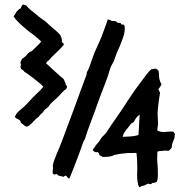

<svg xmlns="http://www.w3.org/2000/svg" viewBox="-20 -806 835 850"><path d="M413.1 -132.8C417 -129.9 416 -127.9 420.9 -119.1C423.8 -116.2 422.9 -119.1 434.6 -111.3C451.2 -111.3 471.7 -111.3 486.3 -120.1C493.2 -122.1 523.4 -127 532.2 -127C546.9 -129.9 561.5 -127.9 584 -128.9C586.9 -110.4 587.9 -78.1 587.9 -58.6C587.9 -43.9 585 -20.5 589.8 2C590.8 6.8 591.8 10.7 591.8 13.7C594.7 16.6 595.7 23.4 598.6 23.4C601.6 23.4 598.6 19.5 611.3 16.6C616.2 16.6 620.1 15.6 635.7 6.8C640.6 6.8 635.7 9.8 650.4 8.8C651.4 4.9 655.3 2.9 660.2 3.9C663.1 3.9 670.9 0 673.8 -1C680.7 -16.6 678.7 -37.1 678.7 -52.7C678.7 -69.3 675.8 -85.9 675.8 -102.5C675.8 -113.3 676.8 -124 676.8 -134.8C685.5 -138.7 699.2 -136.7 710 -139.6C711.9 -138.7 717.8 -138.7 727.5 -138.7C732.4 -143.6 737.3 -147.5 740.2 -152.3C740.2 -163.1 743.2 -174.8 750 -188.5C750 -191.4 752 -189.5 752.9 -200.2C752.9 -205.1 753.9 -209 754.9 -211.9C752 -214.8 751 -219.7 748 -222.7C745.1 -223.6 740.2 -223.6 733.4 -223.6C714.8 -223.6 703.1 -216.8 676.8 -227.5C675.8 -238.3 679.7 -249 679.7 -257.8C679.7 -273.4 677.7 -288.1 677.7 -302.7C677.7 -324.2 684.6 -374 688.5 -394.5C685.5 -399.4 687.5 -401.4 680.7 -410.2C683.6 -417 688.5 -417 695.3 -433.6C684.6 -448.2 683.6 -464.8 683.6 -483.4C680.7 -486.3 683.6 -490.2 680.7 -494.1C676.8 -499 671.9 -502 665 -502C660.2 -502 656.2 -499 651.4 -500C648.4 -497.1 643.6 -495.1 637.7 -487.3C632.8 -480.5 630.9 -479.5 626 -472.7C610.4 -451.2 594.7 -431.6 580.1 -411.1C568.4 -394.5 547.9 -364.3 536.1 -345.7C516.6 -314.5 495.1 -286.1 473.6 -253.9C465.8 -242.2 457 -228.5 449.2 -216.8L430.7 -198.2C423.8 -187.5 419.9 -178.7 404.3 -163.1C401.4 -154.3 393.6 -151.4 390.6 -140.6C398.4 -133.8 402.3 -129.9 413.1 -132.8ZM219.7 -33.2C223.6 -33.2 226.6 -35.2 233.4 -35.2C238.3 -23.4 251 -29.3 259.8 -22.5C263.7 -26.4 267.6 -28.3 272.5 -28.3C277.3 -24.4 279.3 -16.6 287.1 -15.6C294.9 -31.2 343.8 -159.2 348.6 -177.7C351.6 -181.6 351.6 -185.5 355.5 -189.5C372.1 -244.1 394.5 -295.9 413.1 -350.6C427.7 -392.6 444.3 -430.7 458 -470.7C462.9 -485.4 465.8 -499 471.7 -512.7C474.6 -519.5 479.5 -525.4 482.4 -532.2C489.3 -547.9 494.1 -566.4 502 -583C509.8 -598.6 525.4 -638.7 529.3 -654.3C531.2 -662.1 532.2 -669.9 532.2 -678.7C532.2 -682.6 534.2 -701.2 519.5 -697.3C512.7 -697.3 520.5 -708 502 -704.1C497.1 -710 492.2 -712.9 486.3 -712.9H474.6C471.7 -716.8 465.8 -718.8 457 -719.7L446.3 -688.5C435.5 -658.2 424.8 -629.9 411.1 -601.6C402.3 -583 394.5 -564.5 387.7 -543.9C380.9 -524.4 375 -503.9 364.3 -485.4C364.3 -474.6 360.4 -467.8 357.4 -460C340.8 -417 326.2 -374 310.5 -332C292 -282.2 273.4 -232.4 253.9 -180.7C246.1 -156.2 215.8 -96.7 213.9 -72.3C213.9 -69.3 214.8 -65.4 214.8 -61.5C214.8 -56.6 212.9 -51.8 212.9 -44.9C212.9 -41 211.9 -37.1 219.7 -33.2ZM131.8 -649.4C138.7 -644.5 141.6 -639.6 148.4 -635.7C152.3 -628.9 159.2 -627.9 162.1 -621.1C149.4 -606.4 134.8 -593.8 121.1 -580.1C118.2 -577.1 116.2 -579.1 109.4 -574.2C105.5 -571.3 101.6 -567.4 98.6 -563.5C92.8 -554.7 84 -550.8 76.2 -543.9C76.2 -537.1 66.4 -535.2 73.2 -518.6C73.2 -515.6 68.4 -518.6 72.3 -502C77.1 -497.1 85 -495.1 87.9 -488.3C97.7 -483.4 141.6 -450.2 150.4 -441.4C159.2 -436.5 165 -428.7 171.9 -421.9C157.2 -403.3 138.7 -388.7 123 -372.1C107.4 -355.5 91.8 -336.9 73.2 -322.3C58.6 -310.5 52.7 -304.7 45.9 -289.1C46.9 -288.1 48.8 -281.2 56.6 -280.3C60.5 -277.3 64.5 -276.4 68.4 -272.5C71.3 -269.5 71.3 -263.7 74.2 -260.7C83 -256.8 86.9 -248 97.7 -245.1C106.4 -248 115.2 -253.9 125 -264.6C127 -268.6 129.9 -271.5 133.8 -273.4C137.7 -280.3 143.6 -282.2 152.3 -290C155.3 -296.9 161.1 -300.8 169.9 -308.6C173.8 -317.4 178.7 -321.3 193.4 -332C200.2 -344.7 215.8 -358.4 227.5 -368.2C231.4 -372.1 250 -389.6 252 -393.6C259.8 -400.4 263.7 -407.2 272.5 -411.1C273.4 -415 276.4 -418 277.3 -421.9C274.4 -425.8 274.4 -429.7 269.5 -433.6C272.5 -440.4 266.6 -440.4 265.6 -447.3C265.6 -450.2 261.7 -454.1 260.7 -457C254.9 -460 184.6 -525.4 183.6 -526.4C186.5 -534.2 195.3 -536.1 200.2 -543C205.1 -552.7 252.9 -591.8 262.7 -609.4C262.7 -612.3 262.7 -612.3 253.9 -620.1V-632.8C252.9 -637.7 249 -642.6 248 -649.4C233.4 -668 212.9 -680.7 194.3 -699.2C175.8 -717.8 154.3 -727.5 135.7 -746.1C123 -756.8 107.4 -766.6 96.7 -781.2C89.8 -784.2 85 -785.2 82 -786.1C78.1 -783.2 76.2 -781.2 71.3 -768.6C60.5 -765.6 60.5 -758.8 53.7 -754.9C50.8 -750 50.8 -748 40 -733.4C55.7 -708 104.5 -668 131.8 -649.4ZM523.4 -200.2C524.4 -218.8 550.8 -244.1 561.5 -259.8C566.4 -260.7 568.4 -264.6 572.3 -265.6C579.1 -280.3 586.9 -291 598.6 -298.8C595.7 -267.6 595.7 -238.3 592.8 -208C570.3 -201.2 545.9 -201.2 523.4 -200.2Z"/></svg>

Font: Caesar Dressing Cyrillic
Style: Regular
Weight: 400
Designer: Dathan Boardman
Foundry: Open Window
Version: Version 1.00;July 2, 2020;FontCreator 13.0.0.2642 64-bit